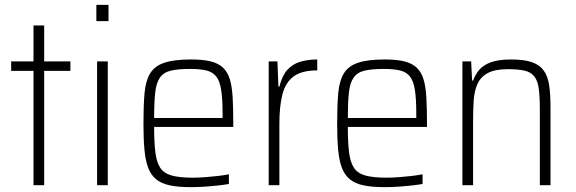

<svg xmlns="http://www.w3.org/2000/svg" viewBox="-20 -763 2371 791"><path d="M118 0V-471H26V-510H118V-658H162V-510H270V-471H162V0Z M377 -676V-743H427V-676ZM380 0V-510H424V0Z M766 8Q714 8 679 0.5Q644 -7 622.5 -25Q601 -43 590 -73Q579 -103 575 -147.5Q571 -192 571 -254Q571 -329 575.5 -379.5Q580 -430 598.5 -460.5Q617 -491 657 -504.5Q697 -518 767 -518Q817 -518 848.5 -510Q880 -502 899 -484Q918 -466 927 -436Q936 -406 938.5 -361Q941 -316 941 -256V-240H615Q615 -177 620 -136Q625 -95 640 -72Q655 -49 687 -40Q719 -31 774 -31Q797 -31 824 -33Q851 -35 877 -38Q903 -41 923 -45V-5Q906 -2 879.5 1Q853 4 824 6Q795 8 766 8ZM897 -258V-296Q897 -357 891 -394Q885 -431 870 -449Q855 -467 829 -473Q803 -479 764 -479Q714 -479 684 -472Q654 -465 639 -443.5Q624 -422 619.5 -382.5Q615 -343 615 -277H916Z M1087 0V-510H1123L1127 -406H1131Q1142 -451 1163.5 -475Q1185 -499 1216.5 -508.5Q1248 -518 1287 -518V-473Q1223 -473 1189.5 -448Q1156 -423 1143.5 -374Q1131 -325 1131 -254V0Z M1564 8Q1512 8 1477 0.5Q1442 -7 1420.5 -25Q1399 -43 1388 -73Q1377 -103 1373 -147.5Q1369 -192 1369 -254Q1369 -329 1373.5 -379.5Q1378 -430 1396.5 -460.5Q1415 -491 1455 -504.5Q1495 -518 1565 -518Q1615 -518 1646.5 -510Q1678 -502 1697 -484Q1716 -466 1725 -436Q1734 -406 1736.5 -361Q1739 -316 1739 -256V-240H1413Q1413 -177 1418 -136Q1423 -95 1438 -72Q1453 -49 1485 -40Q1517 -31 1572 -31Q1595 -31 1622 -33Q1649 -35 1675 -38Q1701 -41 1721 -45V-5Q1704 -2 1677.5 1Q1651 4 1622 6Q1593 8 1564 8ZM1695 -258V-296Q1695 -357 1689 -394Q1683 -431 1668 -449Q1653 -467 1627 -473Q1601 -479 1562 -479Q1512 -479 1482 -472Q1452 -465 1437 -443.5Q1422 -422 1417.5 -382.5Q1413 -343 1413 -277H1714Z M1885 0V-510H1921L1925 -431H1929Q1938 -456 1954.5 -475.5Q1971 -495 2002.5 -506.5Q2034 -518 2086 -518Q2139 -518 2171 -507Q2203 -496 2220 -472.5Q2237 -449 2242.5 -411.5Q2248 -374 2248 -320V0H2204V-311Q2204 -366 2199.5 -398.5Q2195 -431 2181 -448.5Q2167 -466 2141 -472Q2115 -478 2073 -478Q2019 -478 1989.5 -462Q1960 -446 1947 -417Q1934 -388 1931.5 -349Q1929 -310 1929 -264V0Z"/></svg>

Font: Saira SemiCondensed ExtraLight
Style: Regular
Weight: 250
Width: 4
Designer: Hector Gatti with collaboration of the Omnibus-Type team
Foundry: Omnibus-Type
Version: Version 1.101